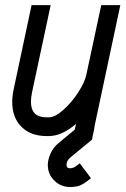

<svg xmlns="http://www.w3.org/2000/svg" viewBox="-20 -520 491 751"><path d="M320.3 189Q305.2 200.7 290.8 206.1Q276.4 211.4 253.9 211.4Q217.8 211.4 192.4 186.3Q167 161.1 167 125Q167 104.5 177.7 80.6Q188.5 56.6 208.5 40L273.4 -13.7L278.3 -36.1L349.6 -21.5L339.8 26.4L255.4 95.7Q240.2 108.4 240.2 125Q240.2 138.2 253.9 138.2Q265.6 138.2 276.4 130.4L292 118.7L335.9 177.2ZM105 -157.2Q101.1 -139.2 101.1 -121.6Q101.1 -61 162.1 -61H170.9Q195.3 -61 228.3 -90.6Q261.2 -120.1 286.1 -158.9Q311 -197.8 317.4 -226.1L376 -500H450.7L344.2 0H269.5L277.3 -35.6Q222.2 12.2 170.9 12.2H162.1Q100.6 12.2 64.2 -23.7Q27.8 -59.6 27.8 -121.6Q27.8 -144.5 33.7 -171.9L103.5 -500H178.2Z"/></svg>

Font: Anka/Coder Narrow
Style: Italic
Weight: 400
Width: 3
Italic angle: -12°
Monospace: yes
Version: Version 001.100